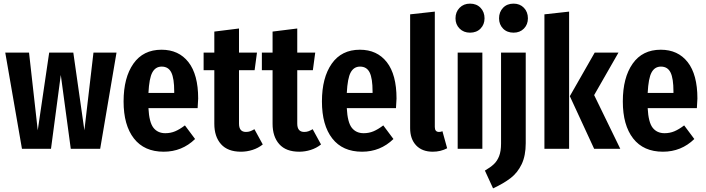

<svg xmlns="http://www.w3.org/2000/svg" viewBox="-20 -820 3890 1058"><path d="M532 0H370L315 -407L261 0H101L9 -530H140L188 -102L251 -530H384L445 -102L495 -530H622Z M1069 -224H798Q802 -146 825.5 -116Q849 -86 891 -86Q920 -86 945 -96.5Q970 -107 999 -129L1055 -54Q983 16 882 16Q775 16 718 -57Q661 -130 661 -261Q661 -392 715 -469Q769 -546 870 -546Q965 -546 1018.5 -477.5Q1072 -409 1072 -277Q1072 -266 1069 -224ZM940 -316Q940 -388 924 -420.5Q908 -453 871 -453Q837 -453 819.5 -421Q802 -389 798 -308H940Z M1428 -24Q1403 -4 1371.5 6Q1340 16 1308 16Q1235 16 1198 -25.5Q1161 -67 1161 -138V-433H1102V-530H1161V-646L1297 -663V-530H1396L1383 -433H1297V-139Q1297 -93 1335 -93Q1348 -93 1358 -96.5Q1368 -100 1382 -108Z M1749 -24Q1724 -4 1692.5 6Q1661 16 1629 16Q1556 16 1519 -25.5Q1482 -67 1482 -138V-433H1423V-530H1482V-646L1618 -663V-530H1717L1704 -433H1618V-139Q1618 -93 1656 -93Q1669 -93 1679 -96.5Q1689 -100 1703 -108Z M2162 -224H1891Q1895 -146 1918.5 -116Q1942 -86 1984 -86Q2013 -86 2038 -96.5Q2063 -107 2092 -129L2148 -54Q2076 16 1975 16Q1868 16 1811 -57Q1754 -130 1754 -261Q1754 -392 1808 -469Q1862 -546 1963 -546Q2058 -546 2111.5 -477.5Q2165 -409 2165 -277Q2165 -266 2162 -224ZM2033 -316Q2033 -388 2017 -420.5Q2001 -453 1964 -453Q1930 -453 1912.5 -421Q1895 -389 1891 -308H2033Z M2240 -114V-741L2376 -756V-120Q2376 -93 2399 -93Q2410 -93 2418 -97L2444 -3Q2408 16 2365 16Q2306 16 2273 -19Q2240 -54 2240 -114Z M2650 -719Q2650 -685 2628 -662.5Q2606 -640 2570 -640Q2535 -640 2512.5 -662.5Q2490 -685 2490 -719Q2490 -754 2512.5 -777Q2535 -800 2570 -800Q2606 -800 2628 -777Q2650 -754 2650 -719ZM2638 0H2502V-530H2638Z M2877 -31Q2877 38 2854.5 85Q2832 132 2793.5 161.5Q2755 191 2697 218L2652 120Q2683 102 2701.5 84.5Q2720 67 2730.5 40Q2741 13 2741 -29V-530H2877ZM2889 -719Q2889 -685 2867 -662.5Q2845 -640 2810 -640Q2774 -640 2752 -662.5Q2730 -685 2730 -719Q2730 -754 2752 -777Q2774 -800 2810 -800Q2845 -800 2867 -777Q2889 -754 2889 -719Z M3116 0H2980V-741L3116 -756ZM3254 -296 3398 0H3254L3120 -290L3257 -530H3388Z M3820 -224H3549Q3553 -146 3576.5 -116Q3600 -86 3642 -86Q3671 -86 3696 -96.5Q3721 -107 3750 -129L3806 -54Q3734 16 3633 16Q3526 16 3469 -57Q3412 -130 3412 -261Q3412 -392 3466 -469Q3520 -546 3621 -546Q3716 -546 3769.5 -477.5Q3823 -409 3823 -277Q3823 -266 3820 -224ZM3691 -316Q3691 -388 3675 -420.5Q3659 -453 3622 -453Q3588 -453 3570.5 -421Q3553 -389 3549 -308H3691Z"/></svg>

Font: Fira Sans Compressed SemiBold
Style: Regular
Weight: 600
Width: 1
Designer: bBox Type GmbH & Carrois Corporate GbR & Edenspiekermann AG
Foundry: bBox Type GmbH & Carrois Corporate GbR & Edenspiekermann AG
Version: Version 4.301